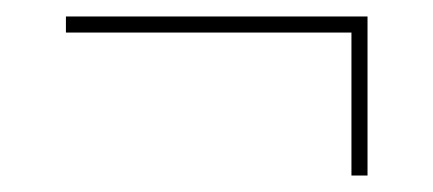

<svg xmlns="http://www.w3.org/2000/svg" viewBox="-20 -416 526 233"><path d="M406.5 -376.5V-203H426V-396H60V-376.5Z"/></svg>

Font: Bodoni* 11pt
Style: Bold
Weight: 700
Version: Version 2.3